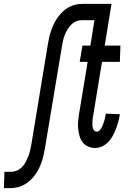

<svg xmlns="http://www.w3.org/2000/svg" viewBox="-63 -755 683 990"><path d="M-43 215 -40 131H-7Q8 131 23 125Q38 119 49.5 107.5Q61 96 68.5 82Q76 68 82 53.5Q88 39 91.5 24Q95 9 98 -6L184 -528Q187 -546 191 -564Q195 -582 201.5 -599.5Q208 -617 216 -634Q224 -651 235.5 -666.5Q247 -682 261 -695.5Q275 -709 292 -718Q309 -727 327 -731Q345 -735 363 -735H512L477 -520H558L555 -436H463L417 -156Q415 -148 414.5 -140.5Q414 -133 413.5 -125Q413 -117 413.5 -109Q414 -101 416 -94Q418 -87 423.5 -81.5Q429 -76 436 -76Q445 -76 451.5 -83.5Q458 -91 462 -99Q466 -107 469 -115Q472 -123 474.5 -131.5Q477 -140 479 -148.5Q481 -157 482 -166L483 -169L555 -166L554 -160Q551 -142 546 -124Q541 -106 534 -88.5Q527 -71 518 -54Q509 -37 495.5 -23Q482 -9 464 -0.5Q446 8 428 8Q408 8 391 0.5Q374 -7 363 -21.5Q352 -36 347 -54.5Q342 -73 340 -92Q338 -111 340 -130.5Q342 -150 345 -170L389 -436H348L362 -520H403L424 -651H359Q344 -651 329.5 -645Q315 -639 304 -627.5Q293 -616 284.5 -602Q276 -588 270.5 -573.5Q265 -559 261.5 -544Q258 -529 256 -514L169 8Q166 26 162 44Q158 62 152 79.5Q146 97 137.5 114Q129 131 118 146.5Q107 162 92 175.5Q77 189 60.5 198Q44 207 26 211Q8 215 -10 215Z"/></svg>

Font: Iosevka HT Medium Extended
Style: Italic
Weight: 500
Width: 7
Italic angle: -9°
Monospace: yes
Designer: Belleve Invis
Foundry: Belleve Invis
Version: Version 32.3.0; ttfautohint (v1.8.4)